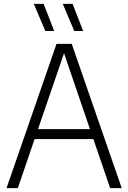

<svg xmlns="http://www.w3.org/2000/svg" viewBox="-20 -965 658 985"><path d="M13.5 0 270 -740H348L604.5 0H545L459 -251.5H157.5L71.5 0ZM175 -302.5H441.5L308.5 -692ZM361 -806 302 -945H352.5L406.5 -806ZM212.5 -806 153.5 -945H204L258 -806Z"/></svg>

Font: Encode Sans Semi Condensed Light
Style: Regular
Weight: 300
Width: 4
Designer: Multiple Designers
Foundry: Impallari Type
Version: Version 3.000; ttfautohint (v1.8.3) -l 8 -r 50 -G 200 -x 14 